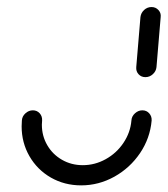

<svg xmlns="http://www.w3.org/2000/svg" viewBox="-20 -539 488 559"><path d="M394.4 -217.8Q406.7 -217.8 414.4 -209.1Q422.2 -200.4 421.5 -188.1Q417 -136.7 387.8 -93.3Q358.5 -50 313 -24.6Q267.4 0.7 216.3 0.7Q167.8 0.7 128.1 -22Q88.5 -44.8 65.7 -84.3Q43 -123.7 43 -171.1Q43 -177 43.7 -188.1Q44.4 -200.4 54.1 -209.1Q63.7 -217.8 75.6 -217.8Q87.8 -217.8 95.6 -209.1Q103.3 -200.4 102.6 -188.1Q101.9 -180 101.9 -175.9Q101.9 -143.3 117.6 -116.3Q133.3 -89.3 160.6 -73.7Q187.8 -58.1 221.1 -58.1Q256.3 -58.1 287.8 -75.6Q319.3 -93 339.4 -123Q359.6 -153 362.6 -188.1Q363.3 -200.4 373 -209.1Q382.6 -217.8 394.4 -217.8ZM403.3 -314.4Q391.1 -314.4 383.3 -323Q375.6 -331.5 376.7 -343.7L388.9 -489.3Q390.4 -501.5 399.6 -510Q408.9 -518.5 421.1 -518.5Q433.3 -518.5 441.3 -509.8Q449.3 -501.1 447.8 -489.3L435.6 -343.7Q434.4 -331.5 425 -323Q415.6 -314.4 403.3 -314.4Z"/></svg>

Font: 26F Galaxy Sans Medium
Style: Italic
Weight: 500
Italic angle: -5°
Designer: C₂₉H₂₅N₃O₅
Version: Version 1.200